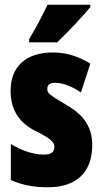

<svg xmlns="http://www.w3.org/2000/svg" viewBox="-20 -786 436 816"><path d="M364 -756V-766H182C161 -722 136 -673 104 -620V-606H223C273 -653 336 -722 364 -756ZM372 -170C372 -255 326 -304 259 -342C188 -384 181 -390 181 -408C181 -426 192 -434 215 -434C253 -434 291 -415 324 -393L364 -516C311 -547 262 -563 205 -563C90 -563 25 -503 25 -400C25 -322 60 -265 128 -231C205 -193 211 -179 211 -161C211 -138 196 -129 166 -129C116 -129 66 -150 26 -174V-21C77 2 129 10 183 10C302 10 372 -51 372 -170Z"/></svg>

Font: Noto Sans Lao Looped ExtraCondensed Black
Style: Regular
Weight: 900
Width: 2
Designer: Mark Frömberg, Ben Mitchell
Foundry: The Fontpad Ltd
Version: Version 1.002